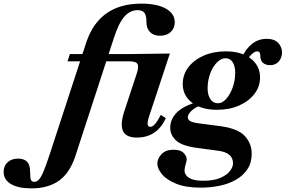

<svg xmlns="http://www.w3.org/2000/svg" viewBox="-289 -744 1574 1058"><path d="M-116 294Q-189 294 -229 270Q-269 246 -269 203Q-269 170 -247 150Q-225 130 -189 130Q-157 130 -140 147Q-123 164 -123 203Q-123 236 -118.5 247Q-114 258 -100 258Q-86 258 -74 245Q-62 232 -48 198Q-34 164 -14 103L186 -509Q257 -724 490 -724Q576 -724 625 -696.5Q674 -669 674 -621Q674 -588 651.5 -567.5Q629 -547 593 -547Q558 -547 538 -567Q518 -587 518 -622Q518 -658 507 -673Q496 -688 469 -688Q427 -688 395.5 -651.5Q364 -615 338 -533L126 117Q95 210 35.5 252Q-24 294 -116 294ZM83 -406 96 -446H204L190 -406ZM465 14Q406 14 389 -21.5Q372 -57 396 -131L463 -334Q477 -375 469 -390.5Q461 -406 425 -406H263L276 -446H417L647 -449L533 -104Q513 -45 539 -45Q552 -45 566.5 -62Q581 -79 597 -111L625 -93Q576 14 465 14Z M817 290Q735 290 682 268.5Q629 247 603.5 216Q578 185 578 157Q578 130 601 105.5Q624 81 668 81Q706 81 723 99Q740 117 740 134Q740 138 739 142.5Q738 147 735 158Q728 179 728 197Q728 209 736.5 221.5Q745 234 767.5 243Q790 252 831 252Q888 252 924.5 236.5Q961 221 978 198.5Q995 176 995 156Q995 98 916 87L797 71Q713 60 681 30Q649 0 649 -40Q649 -84 681 -119.5Q713 -155 786 -179L824 -165Q786 -153 766 -133.5Q746 -114 746 -97Q746 -84 759.5 -76.5Q773 -69 801 -65L924 -49Q1022 -36 1060 5.5Q1098 47 1098 103Q1098 152 1075 187.5Q1052 223 1012 246Q972 269 921.5 279.5Q871 290 817 290ZM907 -139Q821 -139 769.5 -178Q718 -217 718 -281Q718 -333 749 -373.5Q780 -414 833.5 -437.5Q887 -461 955 -461Q1041 -461 1092.5 -421.5Q1144 -382 1144 -317Q1144 -267 1113 -226.5Q1082 -186 1028.5 -162.5Q975 -139 907 -139ZM912 -175Q936 -175 957.5 -199Q979 -223 993 -261.5Q1007 -300 1007 -342Q1007 -380 993 -401.5Q979 -423 954 -423Q929 -423 906 -399.5Q883 -376 869 -338Q855 -300 855 -257Q855 -220 870.5 -197.5Q886 -175 912 -175ZM1200 -385Q1175 -385 1160.5 -397.5Q1146 -410 1146 -432Q1146 -446 1142 -453.5Q1138 -461 1128 -461Q1116 -461 1101 -448Q1086 -435 1075 -415L1044 -428Q1064 -473 1099 -501.5Q1134 -530 1180 -530Q1223 -530 1244 -507.5Q1265 -485 1265 -455Q1265 -426 1247.5 -405.5Q1230 -385 1200 -385Z"/></svg>

Font: Baskervville
Style: Bold Italic
Weight: 700
Italic angle: -18°
Version: Version 1.100